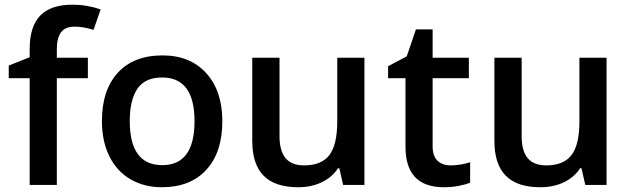

<svg xmlns="http://www.w3.org/2000/svg" viewBox="-20 -785 2676 815"><path d="M353 -453.1H221.2V0H106V-453.1H17.1V-506.8L106 -542V-577.1Q106 -672.9 150.9 -719Q195.8 -765.1 288.1 -765.1Q348.6 -765.1 407.2 -745.1L377 -658.2Q334.5 -671.9 295.9 -671.9Q256.8 -671.9 239 -647.7Q221.2 -623.5 221.2 -575.2V-540H353Z M923.8 -271Q923.8 -138.7 856 -64.5Q788.1 9.8 667 9.8Q591.3 9.8 533.2 -24.4Q475.1 -58.6 443.8 -122.6Q412.6 -186.5 412.6 -271Q412.6 -402.3 480 -476.1Q547.4 -549.8 669.9 -549.8Q787.1 -549.8 855.5 -474.4Q923.8 -398.9 923.8 -271ZM530.8 -271Q530.8 -84 668.9 -84Q805.7 -84 805.7 -271Q805.7 -456.1 668 -456.1Q595.7 -456.1 563.2 -408.2Q530.8 -360.4 530.8 -271Z M1436.5 0 1420.4 -70.8H1414.6Q1390.6 -33.2 1346.4 -11.7Q1302.2 9.8 1245.6 9.8Q1147.5 9.8 1099.1 -39.1Q1050.8 -87.9 1050.8 -187V-540H1166.5V-207Q1166.5 -145 1191.9 -114Q1217.3 -83 1271.5 -83Q1343.8 -83 1377.7 -126.2Q1411.6 -169.4 1411.6 -271V-540H1526.9V0Z M1891.6 -83Q1933.6 -83 1975.6 -96.2V-9.8Q1956.5 -1.5 1926.5 4.2Q1896.5 9.8 1864.3 9.8Q1701.2 9.8 1701.2 -162.1V-453.1H1627.4V-503.9L1706.5 -545.9L1745.6 -660.2H1816.4V-540H1970.2V-453.1H1816.4V-164.1Q1816.4 -122.6 1837.2 -102.8Q1857.9 -83 1891.6 -83Z M2464.4 0 2448.2 -70.8H2442.4Q2418.5 -33.2 2374.3 -11.7Q2330.1 9.8 2273.4 9.8Q2175.3 9.8 2127 -39.1Q2078.6 -87.9 2078.6 -187V-540H2194.3V-207Q2194.3 -145 2219.7 -114Q2245.1 -83 2299.3 -83Q2371.6 -83 2405.5 -126.2Q2439.5 -169.4 2439.5 -271V-540H2554.7V0Z"/></svg>

Font: Open Sans Semibold
Style: Regular
Weight: 600
Foundry: Ascender Corporation
Version: Version 1.10